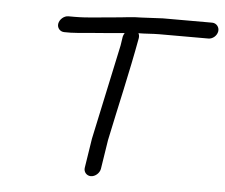

<svg xmlns="http://www.w3.org/2000/svg" viewBox="-47 -718 836 714"><g transform="rotate(5 371.0 -361.0)"><path d="M317 -57C333 -57 349 -71 352 -87L369 -196C396 -326 426 -452 450 -584C451 -591 450 -597 447 -602C472 -602 500 -605 524 -605H708C724 -605 739 -618 742 -634C745 -650 733 -665 717 -665H533L453 -661C417 -661 392 -656 354 -653C303 -649 255 -642 206 -642H182C166 -642 150 -628 147 -612C144 -596 156 -582 172 -582H196C206 -582 232 -584 275 -588C321 -592 357 -594 396 -598C393 -593 391 -589 390 -584L385 -551L309 -196L292 -87C289 -71 301 -57 317 -57Z"/></g></svg>

Font: Squarish
Style: It
Weight: 400
Foundry: Cannot Into Space Fonts
Version: Version 0.272